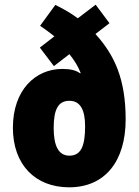

<svg xmlns="http://www.w3.org/2000/svg" viewBox="-20 -789 594 819"><path d="M216 -768 151 -679C172 -665 193 -649 212 -634L150 -586L210 -507L276 -558C298 -531 314 -504 324 -478L322 -476C305 -489 280 -495 246 -495C131 -495 35 -405 35 -244C35 -86 131 10 275 10C427 10 516 -100 516 -280C516 -452 468 -555 387 -644L447 -690L388 -769L312 -711C281 -734 249 -752 216 -768ZM276 -359C324 -359 343 -318 343 -250C343 -167 326 -125 276 -125C229 -125 209 -168 209 -243C209 -322 228 -359 276 -359Z"/></svg>

Font: Noto Sans Arabic UI Cn Bk
Style: Regular
Weight: 900
Width: 3
Designer: Monotype Design Team, Nadine Chahine and Nizar Qandah
Foundry: Monotype Imaging Inc.
Version: Version 2.010